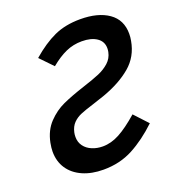

<svg xmlns="http://www.w3.org/2000/svg" viewBox="-135 -841 871 956"><g transform="rotate(-20 301.0 -363.0)"><path d="M251.5 9Q188.5 9 141.2 -12Q94 -33 68.2 -71.5Q42.5 -110 42.5 -162Q42.5 -181 47.5 -207.5Q60 -269.5 97.5 -308.8Q135 -348 181 -369Q227 -390 299 -413.5Q354.5 -431.5 386.5 -445Q418.5 -458.5 442.5 -480Q466.5 -501.5 473 -533.5Q475 -543 475 -553Q475 -589 445.5 -609Q416 -629 366.5 -629Q321.5 -629 282 -611.5Q242.5 -594 199 -558L134.5 -625Q198.5 -680.5 258.2 -707.8Q318 -735 396.5 -735Q491 -735 546.5 -696.2Q602 -657.5 602 -583.5Q602 -565 598.5 -547Q584.5 -467.5 526.5 -418.5Q468.5 -369.5 378.5 -337Q366.5 -332.5 314 -315.5Q268.5 -301.5 243.8 -291.2Q219 -281 201.2 -263Q183.5 -245 177 -215.5Q174.5 -205 174.5 -191.5Q174.5 -163.5 189.8 -143Q205 -122.5 230.8 -111.8Q256.5 -101 287.5 -101Q331.5 -101 376 -124.8Q420.5 -148.5 480 -200.5L546 -129.5Q478.5 -65.5 408.5 -28.2Q338.5 9 251.5 9Z"/></g></svg>

Font: JuliaMono BoldItalic
Style: Regular
Weight: 700
Italic angle: -9°
Monospace: yes
Designer: cormullion
Foundry: corm
Version: Version 0.049; ttfautohint (v1.8.4)